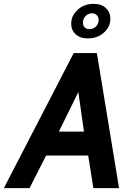

<svg xmlns="http://www.w3.org/2000/svg" viewBox="-63 -975 690 995"><path d="M554 0H421L394 -169H176L90 0H-43L319 -700H439ZM372 -293 343 -498 242 -293ZM392 -776Q352 -776 329 -797.5Q306 -819 306 -852Q306 -894 339.5 -924.5Q373 -955 423 -955Q463 -955 486 -933Q509 -911 509 -878Q509 -836 475.5 -806Q442 -776 392 -776ZM414 -906Q394 -906 380.5 -892Q367 -878 367 -858Q367 -842 376 -833Q385 -824 400 -824Q420 -824 434 -837.5Q448 -851 448 -872Q448 -887 438.5 -896.5Q429 -906 414 -906Z"/></svg>

Font: Cabin
Style: Bold Italic
Weight: 700
Designer: Pablo Impallari
Foundry: Pablo Impallari. www.impallari.com Igino Marini. www.ikern.com
Version: Version 1.005